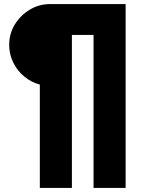

<svg xmlns="http://www.w3.org/2000/svg" viewBox="-20 -720 692 940"><path d="M175 200V-306Q133 -317 99 -345Q65 -373 45 -413.5Q25 -454 25 -500Q25 -555 52.5 -600Q80 -645 125.5 -672.5Q171 -700 225 -700H595V200H438V-549H332V200Z"/></svg>

Font: Golos Text ExtraBold
Style: Regular
Weight: 800
Designer: A.Korolkova, Vitaly Kuzmin
Foundry: ParaType Ltd
Version: Version 2.004